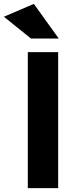

<svg xmlns="http://www.w3.org/2000/svg" viewBox="-57 -967 405 987"><path d="M86 -699H242V0H86ZM245 -769H102L-37 -881L117 -947Z"/></svg>

Font: Montserrat_am3
Style: Bold
Weight: 700
Designer: Julieta Ulanovsky
Foundry: Julieta Ulanovsky. Armenina letters added by Vahan Hovhannisyan
Version: Version 2.001